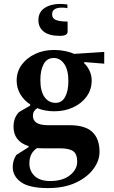

<svg xmlns="http://www.w3.org/2000/svg" viewBox="-20 -720 581 980"><path d="M257 -152Q210 -152 170 -168Q148 -154 148 -129Q148 -81 225 -81H335Q414 -81 451 -46.5Q488 -12 488 55Q488 101 456 143.5Q424 186 365.5 213Q307 240 226 240Q129 240 87 209.5Q45 179 45 133Q45 115 49.5 100.5Q54 86 63 71L126 31V26Q49 1 49 -73Q49 -119 77 -148L134 -181V-187Q102 -208 83.5 -239.5Q65 -271 65 -309Q65 -354 90.5 -389Q116 -424 159 -444.5Q202 -465 257 -465Q286 -465 314 -459Q342 -453 358 -445L512 -455V-395L412 -403L408 -399Q426 -383 437 -359Q448 -335 448 -309Q448 -264 423 -228.5Q398 -193 354.5 -172.5Q311 -152 257 -152ZM264 -195Q296 -195 312.5 -225.5Q329 -256 329 -306Q329 -363 308 -393.5Q287 -424 254 -424Q220 -424 203 -393Q186 -362 186 -312Q186 -255 207 -225Q228 -195 264 -195ZM130 114Q130 153 157 178.5Q184 204 236 204Q300 204 337 174.5Q374 145 374 105Q374 67 354 52Q334 37 284 37H198Q183 37 169 36Q130 61 130 114ZM285 -537Q231 -537 203.5 -558.5Q176 -580 176 -617Q176 -658 207.5 -679Q239 -700 288 -700Q296 -700 306.5 -699Q317 -698 324 -697V-678Q317 -680 309 -680.5Q301 -681 296 -681Q246 -681 246 -647Q246 -626 265.5 -618Q285 -610 325 -610V-558Q325 -549 316.5 -543Q308 -537 285 -537Z"/></svg>

Font: Spectral
Style: Bold
Weight: 700
Designer: Jean-Baptiste Levee
Foundry: Production Type
Version: Version 2.001